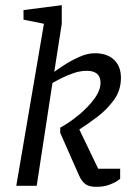

<svg xmlns="http://www.w3.org/2000/svg" viewBox="-20 -719 513 743"><path d="M150 -627 71 -643V-680L219 -699V-627L190 -441Q202 -450 228 -467Q254 -484 286 -498.5Q318 -513 347 -513Q395 -513 421.5 -487.5Q448 -462 448 -418Q448 -370 421.5 -333Q395 -296 357.5 -267.5Q320 -239 287 -218L360 -66H445V-27Q445 -27 434.5 -19.5Q424 -12 403 -4Q382 4 352 4Q325 4 310.5 -6.5Q296 -17 285 -42L213 -205V-225Q248 -244 284 -273.5Q320 -303 344.5 -336Q369 -369 369 -399Q369 -422 355.5 -433.5Q342 -445 316 -445Q290 -445 263 -435.5Q236 -426 214.5 -415Q193 -404 183 -398L122 0H43Z"/></svg>

Font: Faustina VF Beta
Style: Italic
Weight: 400
Italic angle: -8°
Designer: Alfonso Garcia
Foundry: Omnibus-Type
Version: Version 1.006